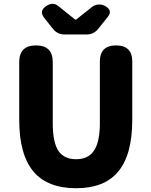

<svg xmlns="http://www.w3.org/2000/svg" viewBox="-20 -985 803 1019"><path d="M384 14Q233 14 158 -74Q82 -164 82 -350V-655Q82 -744 171 -744Q260 -744 260 -655V-331Q260 -228 291 -183Q321 -140 384 -140Q447 -140 477 -183Q510 -229 510 -331V-537V-658Q510 -744 596 -744Q682 -744 682 -658V-350Q682 -163 607 -74Q534 14 384 14ZM323 -802Q284 -802 260 -833L214 -891Q185 -929 229 -955Q261 -975 288 -954L379 -881H384L467 -947Q483 -960 503 -961Q523 -962 540 -952L543 -950Q578 -928 552 -895L502 -833Q478 -802 439 -802H381Z"/></svg>

Font: GenSenRounded TW H
Style: Regular
Weight: 900
Version: Version 1.501;PS 1;hotconv 16.6.51;makeotf.lib2.5.65220